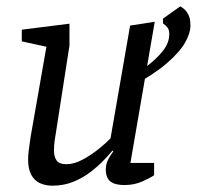

<svg xmlns="http://www.w3.org/2000/svg" viewBox="-20 -582 623 608"><path d="M146 6Q124 6 106.5 -2Q89 -10 79 -28.5Q69 -47 69 -77Q69 -88 70.5 -101.5Q72 -115 74 -127.5Q76 -140 77 -149L127 -434L49 -451V-488L200 -507V-438L156 -155Q155 -149 153.5 -140Q152 -131 151.5 -122.5Q151 -114 151 -105Q151 -85 159.5 -73.5Q168 -62 190 -62Q215 -62 242.5 -77Q270 -92 294 -111.5Q318 -131 330 -144L392 -501L470 -513L393 -66H468V-27Q458 -20 432 -8Q406 4 374 4Q344 4 329.5 -7.5Q315 -19 315 -46Q315 -60 321 -73.5Q327 -87 339 -103L336 -105Q327 -94 309.5 -75.5Q292 -57 267.5 -38Q243 -19 212.5 -6.5Q182 6 146 6ZM395 -307 392 -337Q418 -352 446.5 -373.5Q475 -395 495.5 -420.5Q516 -446 516 -474Q516 -487 511 -494Q506 -501 496 -508V-523L551 -562Q560 -557 567 -549.5Q574 -542 578.5 -531Q583 -520 583 -500Q583 -477 566 -447Q549 -417 508 -381.5Q467 -346 395 -307Z"/></svg>

Font: Faustina
Style: Italic
Weight: 400
Italic angle: -8°
Designer: Alfonso Garcia
Foundry: http://www.omnibus-type.com
Version: Version 1.200